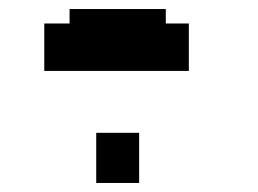

<svg xmlns="http://www.w3.org/2000/svg" viewBox="-20 -488 570 425"><path d="M78 -331V-436H134V-468H347V-436H398V-331ZM193 -83V-194H288V-83Z"/></svg>

Font: TitilliumText22L Lt
Style: Medium
Weight: 500
Designer: Campivisivi
Foundry: Campivisivi
Version: 1.000